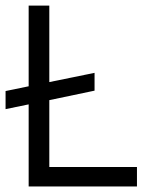

<svg xmlns="http://www.w3.org/2000/svg" viewBox="-20 -670 545 690"><path d="M0 -342.8 83 -359.9V-649.9H157.2V-375L319.8 -408.2V-344.2L157.2 -310.1V-69.8H472.2V0H83V-294.9L0 -277.8Z"/></svg>

Font: Overused Grotesk
Style: Regular
Weight: 400
Version: Version 0.002